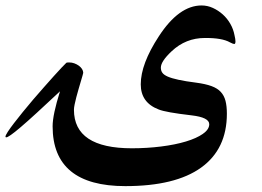

<svg xmlns="http://www.w3.org/2000/svg" viewBox="-188 -416 936 686"><path d="M649.9 -290Q653.3 -275.9 653.3 -268.1Q653.3 -258.8 648.9 -258.8Q645 -258.8 633.8 -264.6Q605.5 -280.8 543.9 -280.3Q475.6 -280.3 425.3 -232.9Q386.7 -196.8 386.7 -174.3Q386.7 -163.6 392.1 -156Q397.5 -148.4 411.4 -142.3Q425.3 -136.2 450 -130.9Q474.6 -125.5 513.2 -120.6Q546.4 -116.2 567.6 -108.4Q588.9 -100.6 600.8 -87.6Q612.8 -74.7 617.7 -55.7Q622.6 -36.6 622.6 -9.8Q622.6 116.7 530.5 182.9Q438.5 249 259.8 249Q0 249 0 35.2Q0 -5.9 26.4 -89.8Q-22 -44.4 -56.2 -13.2Q-90.3 18.1 -113.5 37.8Q-136.7 57.6 -149.2 66.2Q-161.6 74.7 -165.5 74.7Q-168.5 74.7 -168.5 72.3Q-168.5 67.9 -160.2 54.9Q-151.9 42 -137.9 23.9Q-124 5.9 -106.4 -15.9Q-88.9 -37.6 -69.6 -60.1Q-50.3 -82.5 -31.2 -104.2Q-12.2 -126 4.2 -144Q20.5 -162.1 32.5 -174.8Q44.4 -187.5 49.3 -191.9Q51.8 -192.9 54.4 -192.9Q57.1 -192.9 59.6 -192.9Q68.8 -192.9 77.6 -189.7Q86.4 -186.5 93.8 -181.2Q101.1 -175.8 105.2 -169.2Q109.4 -162.6 109.4 -155.8Q109.4 -154.3 106.9 -146Q104.5 -137.7 100.8 -125.2Q97.2 -112.8 92.8 -97.9Q88.4 -83 84.7 -68.8Q81.1 -54.7 78.6 -42.7Q76.2 -30.8 76.2 -23.9Q76.2 113.8 283.2 113.8Q337.4 113.8 387.7 107.4Q438 101.1 476.1 89.6Q514.2 78.1 536.9 62.3Q559.6 46.4 559.6 27.8Q559.6 3.4 496.1 -3.9Q403.8 -14.6 378.9 -24.9Q314.9 -49.3 314.9 -114.7Q314.9 -187.5 379.4 -286.1Q451.2 -396.5 532.2 -396.5Q553.2 -396.5 572.5 -387.7Q591.8 -378.9 607.9 -364.5Q624 -350.1 635 -330.8Q646 -311.5 649.9 -290Z"/></svg>

Font: XB Kayhan
Style: Bold
Weight: 700
Designer: Behnam
Foundry: Irmug
Version: Version 7.300 2009